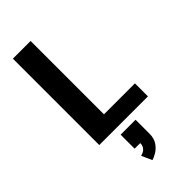

<svg xmlns="http://www.w3.org/2000/svg" viewBox="-300 -762 1100 1100"><g transform="rotate(-45 250.0 -212.0)"><path d="M64.5 0V-700H208V-105.5H459V0ZM219 276.5 190.5 213Q201.5 210.5 212.5 204.8Q223.5 199 231 187.2Q238.5 175.5 238.5 156L314 158Q314 196 296.8 220.8Q279.5 245.5 257 259Q234.5 272.5 219 276.5ZM193 158V44.5H314V158Z"/></g></svg>

Font: Trispace Thin SemiBold
Style: Regular
Weight: 600
Version: Version 1.210